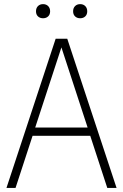

<svg xmlns="http://www.w3.org/2000/svg" viewBox="-20 -932 610 952"><path d="M12 0 256 -740H313.5L558 0H512L427.5 -258.5H141.5L57 0ZM154.5 -299.5H414.5L284.5 -697ZM377.5 -841.5Q362 -841.5 352.2 -850.8Q342.5 -860 342.5 -876Q342.5 -892 352.2 -901.8Q362 -911.5 377.5 -911.5Q393 -911.5 402.8 -901.8Q412.5 -892 412.5 -876Q412.5 -860 402.8 -850.8Q393 -841.5 377.5 -841.5ZM193.5 -841.5Q178 -841.5 168.2 -850.8Q158.5 -860 158.5 -876Q158.5 -892 168.2 -901.8Q178 -911.5 193.5 -911.5Q209 -911.5 218.8 -901.8Q228.5 -892 228.5 -876Q228.5 -860 218.8 -850.8Q209 -841.5 193.5 -841.5Z"/></svg>

Font: Encode Sans Condensed ExtraLight
Style: Regular
Weight: 200
Width: 3
Designer: Multiple Designers
Foundry: Impallari Type
Version: Version 3.000; ttfautohint (v1.8.3) -l 8 -r 50 -G 200 -x 14 